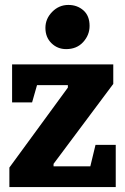

<svg xmlns="http://www.w3.org/2000/svg" viewBox="-20 -758 506 778"><path d="M18 0V-79L255 -403V-413H130L110 -343H29V-497H439V-418L197 -94V-84H346L367 -171H449V0ZM248 -559Q213 -559 188.5 -583Q164 -607 164 -645Q164 -682 191.5 -710Q219 -738 257 -738Q293 -738 318 -716Q343 -694 343 -653Q343 -616 317 -587.5Q291 -559 248 -559Z"/></svg>

Font: Faustina Light ExtraBold
Style: Regular
Weight: 800
Version: Version 1.200